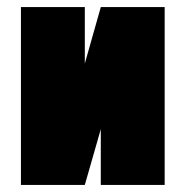

<svg xmlns="http://www.w3.org/2000/svg" viewBox="-20 -520 519 541"><path d="M219 -500H39V1H219L264 -156V1H444V-500H264L219 -341Z"/></svg>

Font: Advent Pro Black
Style: Regular
Weight: 900
Version: Version 3.000